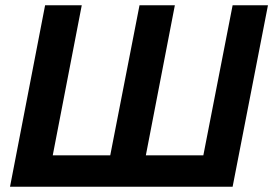

<svg xmlns="http://www.w3.org/2000/svg" viewBox="-20 -708 1036 728"><path d="M18 0 151 -688H290L180 -119H398L509 -688H643L533 -119H751L862 -688H996L862 0Z"/></svg>

Font: Libra Sans Modern
Style: Bold Italic
Weight: 700
Italic angle: -12°
Foundry: Stefan Peev, Context Ltd
Version: Version 1.000